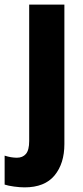

<svg xmlns="http://www.w3.org/2000/svg" viewBox="-65 -569 359 829"><path d="M41 240Q21 240 -4.5 236.5Q-30 233 -45 228V103Q-17 112 8 112Q33 112 47 95.5Q61 79 61 40V-549H213V53Q213 137 170.5 188.5Q128 240 41 240Z"/></svg>

Font: Noto Sans Gujarati UI Condensed ExtraBold
Style: Regular
Weight: 800
Width: 3
Designer: Jelle Bosma - Monotype Design Team, Universal Thirst
Foundry: Monotype Imaging Inc.
Version: Version 2.106; ttfautohint (v1.8.4.7-5d5b)